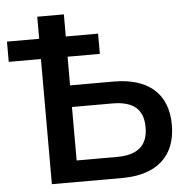

<svg xmlns="http://www.w3.org/2000/svg" viewBox="-53 -770 812 821"><g transform="rotate(-5 353.5 -359.5)"><path d="M438.5 0C585 0 669.9 -71.8 669.9 -208C669.9 -343.3 585 -414.1 438.5 -414.1H251V-537.1H389.6V-624H251V-718.8H136.7V-624H-1.5V-537.1H136.7V0ZM251 -321.3H424.3C513.7 -321.3 557.1 -285.2 557.1 -207.5C557.1 -129.9 513.7 -91.8 424.3 -91.8H251Z"/></g></svg>

Font: Winston Medium
Style: Regular
Weight: 500
Designer: Vernon Adams, Kim Jin-seong, David Berlow, Cristiano Sobral
Foundry: The Winston Project Authors
Version: Version 3.004